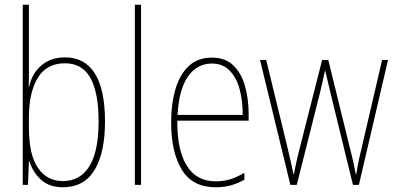

<svg xmlns="http://www.w3.org/2000/svg" viewBox="-20 -780 1669 810"><path d="M102 -494Q102 -475 102 -453Q102 -431 101 -414H103Q114 -469 154 -503.5Q194 -538 254 -538Q338 -538 380.5 -469.5Q423 -401 423 -268Q423 -136 379 -63Q335 10 245 10Q189 10 154.5 -20.5Q120 -51 104 -99H102L98 0H76V-760H102ZM254 -513Q176 -513 139 -451Q102 -389 102 -285V-243Q102 -126 140.5 -71Q179 -16 245 -16Q318 -16 357 -78.5Q396 -141 396 -268Q396 -389 361.5 -451Q327 -513 254 -513Z M575 0H549V-760H575Z M874 -537Q931 -537 965 -503.5Q999 -470 1014 -415.5Q1029 -361 1029 -298V-271H728Q727 -147 768 -81Q809 -15 890 -15Q922 -15 950.5 -23.5Q979 -32 1011 -51V-22Q985 -7 955.5 1.5Q926 10 890 10Q792 10 747 -64Q702 -138 702 -263Q702 -343 720.5 -405Q739 -467 777 -502Q815 -537 874 -537ZM874 -512Q812 -512 773.5 -458Q735 -404 729 -295H1004Q1004 -356 990.5 -405Q977 -454 948 -483Q919 -512 874 -512Z M1374 -389Q1362 -438 1352 -482H1351Q1346 -459 1341 -436Q1336 -413 1330 -389L1232 0H1205L1077 -527H1103L1193 -157Q1201 -123 1207 -97Q1213 -71 1218 -46H1220Q1224 -66 1230.5 -97Q1237 -128 1246 -161L1339 -527H1365L1456 -156Q1464 -126 1470 -98.5Q1476 -71 1481 -45H1483Q1487 -70 1490 -86Q1493 -102 1496.5 -116.5Q1500 -131 1505 -153L1592 -527H1617L1494 0H1469Z"/></svg>

Font: Noto Sans Devanagari UI Condensed Thin
Style: Regular
Weight: 100
Width: 3
Designer: Jelle Bosma - Monotype Design Team
Foundry: Monotype Imaging Inc.
Version: Version 2.004; ttfautohint (v1.8.4.7-5d5b)